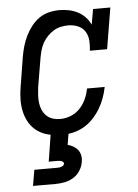

<svg xmlns="http://www.w3.org/2000/svg" viewBox="-54 -580 607 842"><g transform="rotate(-5 250.0 -159.0)"><path d="M201 8Q173 8 145.5 1.5Q118 -5 96.5 -20Q75 -35 61 -58Q47 -81 41 -107.5Q35 -134 35.5 -162.5Q36 -191 41 -219L62 -349Q66 -372 72.5 -394.5Q79 -417 89.5 -438.5Q100 -460 115 -479.5Q130 -499 150 -513Q170 -527 193.5 -532.5Q217 -538 240 -538Q261 -538 282 -533.5Q303 -529 321 -519.5Q339 -510 353 -495Q367 -480 375 -462L387 -530H463L433 -349H357Q360 -371 358.5 -393.5Q357 -416 346 -433.5Q335 -451 315 -459.5Q295 -468 272 -468Q256 -468 239.5 -464.5Q223 -461 208 -452Q193 -443 180.5 -430Q168 -417 159.5 -402Q151 -387 146.5 -370.5Q142 -354 139 -338L117 -208Q115 -191 114 -174Q113 -157 115 -140.5Q117 -124 123.5 -109Q130 -94 141.5 -83Q153 -72 168.5 -67Q184 -62 201 -62Q225 -62 248 -71Q271 -80 288.5 -98.5Q306 -117 316 -139.5Q326 -162 330 -185H408Q403 -160 394.5 -136.5Q386 -113 372.5 -90.5Q359 -68 340.5 -48.5Q322 -29 299 -16Q276 -3 251 2.5Q226 8 201 8ZM57 220 69 150H169Q174 150 178.5 149.5Q183 149 187.5 147.5Q192 146 196 143Q200 140 201 135Q202 131 198.5 127.5Q195 124 191 122.5Q187 121 182.5 120.5Q178 120 174 120H135L154 0H233L224 54Q237 57 249 64Q261 71 269 81.5Q277 92 279.5 106Q282 120 279 135Q276 154 264.5 172Q253 190 235 201Q217 212 197 216Q177 220 157 220Z"/></g></svg>

Font: Iosevka Slab Oblique
Style: Regular
Weight: 400
Italic angle: -9°
Monospace: yes
Designer: Belleve Invis
Foundry: Belleve Invis
Version: Version 11.1.1; ttfautohint (v1.8.3)